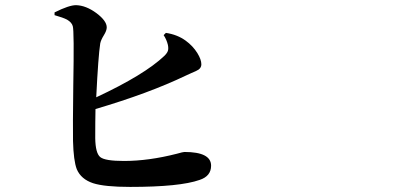

<svg xmlns="http://www.w3.org/2000/svg" viewBox="-20 -737 1540 751"><path d="M489.3 -5.9Q388.7 -5.9 343.8 -20.5Q296.9 -36.1 280.3 -75.2Q267.6 -108.4 265.6 -185.5Q264.6 -241.2 266.6 -400.4Q270.5 -617.2 264.6 -634.8Q260.7 -649.4 242.2 -660.2Q227.5 -668 193.4 -677.7V-688.5Q250 -716.8 277.3 -716.8Q316.4 -715.8 357.4 -685.5Q397.5 -655.3 397.5 -629.9Q397.5 -617.2 386.2 -599.1Q375 -581.1 372.1 -567.4Q364.3 -517.6 356.4 -356.4Q544.9 -444.3 623 -518.6Q633.8 -529.3 636.7 -538.1Q639.6 -546.9 636.7 -561.5Q631.8 -582 620.1 -599.6L628.9 -608.4Q673.8 -601.6 706.1 -578.1Q734.4 -557.6 752 -529.3Q767.6 -503.9 767.6 -485.4Q767.6 -472.7 756.8 -464.8Q750 -460 728.5 -451.2Q714.8 -445.3 707 -441.4Q562.5 -372.1 353.5 -310.5Q352.5 -263.7 352.5 -196.3Q353.5 -137.7 372.1 -122.6Q390.6 -107.4 464.8 -107.4Q561.5 -107.4 671.9 -135.7Q696.3 -142.6 701.2 -142.6Q805.7 -142.6 805.7 -88.9Q805.7 -47.9 760.7 -33.2Q683.6 -5.9 489.3 -5.9Z"/></svg>

Font: Bpmf GenRyu Min B
Style: B
Weight: 700
Foundry: But Ko
Version: Version 1.320